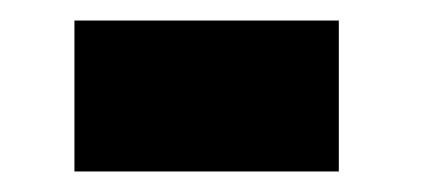

<svg xmlns="http://www.w3.org/2000/svg" viewBox="-20 -321 416 187"><path d="M52.5 -154V-301H310V-154Z"/></svg>

Font: League Spartan ExtraBold
Style: Regular
Weight: 800
Foundry: The League of Moveable Type
Version: Version 2.002